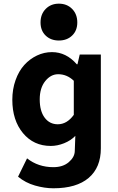

<svg xmlns="http://www.w3.org/2000/svg" viewBox="-20 -806 640 1043"><path d="M200.2 -684.1Q200.2 -729 228.3 -757.6Q256.3 -786.1 299.8 -786.1Q343.8 -786.1 371.8 -757.6Q399.9 -729 399.9 -684.1Q399.9 -639.6 371.8 -612.8Q343.8 -585.9 299.8 -585.9Q255.9 -585.9 228 -612.8Q200.2 -639.6 200.2 -684.1ZM270 216.8Q222.2 216.8 170.2 201.9Q118.2 187 78.1 153.8L127 54.2Q187.5 102.1 270 102.1Q321.8 102.1 353.5 75Q385.3 47.9 386.2 15.1L389.2 -67.9Q364.7 -42.5 328.1 -27.8Q291.5 -13.2 255.9 -13.2Q162.6 -13.2 104.7 -83Q46.9 -152.8 46.9 -264.2Q46.9 -321.3 64.5 -370.6Q82 -419.9 111.8 -452.9Q141.6 -485.8 180.7 -504.4Q219.7 -522.9 262.2 -522.9Q339.8 -522.9 397 -457H400.9L413.1 -509.8H527.8V0Q527.8 104 461.7 160.4Q395.5 216.8 270 216.8ZM293.9 -130.9Q343.8 -130.9 380.9 -182.1V-367.2Q343.8 -402.8 295.9 -402.8Q255.9 -402.8 225.8 -365.5Q195.8 -328.1 195.8 -266.1Q195.8 -202.6 222.7 -166.7Q249.5 -130.9 293.9 -130.9Z"/></svg>

Font: Office Code Pro D Bold
Style: Regular
Weight: 700
Designer: Nathan Rutzky & Paul D. Hunt
Foundry: Adobe Systems Incorporated
Version: Version 1.004;PS 001.004;hotconv 1.0.70;makeotf.lib2.5.58329